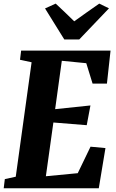

<svg xmlns="http://www.w3.org/2000/svg" viewBox="-23 -1016 626 1036"><path d="M-3 0 3 -49.5 62 -62.5 147.5 -680 85 -693.5 91 -743H573.5L554 -565H476.5L442.5 -675L310.5 -688L274.5 -427L465 -447L445 -340.5L265 -355L224.5 -65L396.5 -81.5L465.5 -224.5L546 -217L510 0ZM324 -803 220 -970.5 277.5 -996.5Q303 -973 328 -949Q353 -925 377.5 -901Q411.5 -925.5 445 -949.2Q478.5 -973 512.5 -996.5L565 -971L404.5 -803Z"/></svg>

Font: Merriweather 24pt SemiCondensed Black
Style: Italic
Weight: 900
Width: 4
Italic angle: -7.8°
Designer: Eben Sorkin
Foundry: Eben Sorkin
Version: Version 2.101